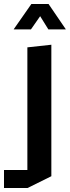

<svg xmlns="http://www.w3.org/2000/svg" viewBox="-90 -738 349 961"><path d="M-70 203V113H47V-501L166 -514H167V144L48 203ZM152 -591 111 -657 65 -591H-21V-592L67 -718H153L239 -592V-591Z"/></svg>

Font: Foldit Thin Medium
Style: Regular
Weight: 500
Version: Version 1.003